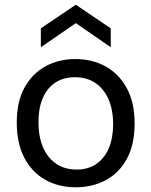

<svg xmlns="http://www.w3.org/2000/svg" viewBox="-20 -780 641 813"><path d="M301 13Q227 13 170.5 -19.5Q114 -52 82.5 -113Q51 -174 51 -261Q51 -351 84.5 -410.5Q118 -470 174 -500Q230 -530 299 -530Q371 -530 427.5 -498.5Q484 -467 517 -406.5Q550 -346 550 -257Q550 -168 517.5 -108Q485 -48 428.5 -17.5Q372 13 301 13ZM305 -62Q353 -62 387.5 -85.5Q422 -109 440.5 -152Q459 -195 459 -254Q459 -315 439.5 -359.5Q420 -404 384 -428.5Q348 -453 297 -453Q250 -453 215.5 -431Q181 -409 162 -366.5Q143 -324 143 -263Q143 -169 186.5 -115.5Q230 -62 305 -62ZM153 -580V-660L301 -760L449 -660V-580L301 -682Z"/></svg>

Font: Bricolage Grotesque 96pt ExtraBold
Style: Regular
Weight: 400
Version: Version 1.001;gftools[0.9.33.dev8+g029e19f]